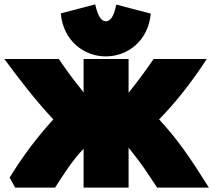

<svg xmlns="http://www.w3.org/2000/svg" viewBox="-59 -825 972 875"><path d="M-39 -556C29 -463 107 -363 184 -281C112 -202 48 -118 -15 -16C-7 -1 2 15 10 30H192C221 -15 272 -97 322 -147V30H527V-152C594 -69 607 -45 657 30H893C810 -102 753 -187 666 -281C745 -361 819 -457 883 -556H641C608 -508 580 -469 527 -402V-556H322V-404C243 -503 244 -507 209 -556ZM423 -568C522 -568 617 -638 628 -763L471 -804C459 -746 443 -728 423 -728C404 -728 387 -749 375 -805L218 -764C229 -639 324 -568 423 -568Z"/></svg>

Font: Repo ExtraBlack
Style: Regular
Weight: 400
Designer: Stefan Peev
Foundry: Context Ltd
Version: Version 001.502